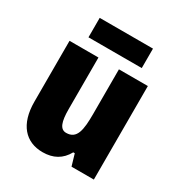

<svg xmlns="http://www.w3.org/2000/svg" viewBox="-175 -852 920 983"><g transform="rotate(30 285.5 -361.0)"><path d="M444 -732H129V-617H444ZM517 -553H346V-289C346 -194 337 -136 274 -136C238 -136 225 -174 225 -248V-553H54V-193C54 -60 118 10 219 10C281 10 327 -15 356 -68H365L385 0H517Z"/></g></svg>

Font: Noto Sans Georgian Condensed Black
Style: Regular
Weight: 900
Width: 3
Designer: Monotype Design Team, Akaki Razmadze
Foundry: Google LLC
Version: Version 2.005